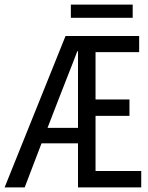

<svg xmlns="http://www.w3.org/2000/svg" viewBox="-21 -812 641 832"><path d="M231 -377C258 -448 287 -518 314 -590H317V-258H185ZM-1 0H86L159 -191H317V0H591V-71H393V-310H540V-381H393V-586H582V-656H263ZM286 -735H554V-792H286Z"/></svg>

Font: Hasklig
Style: Regular
Weight: 400
Monospace: yes
Designer: Paul D. Hunt, Teo Tuominen
Foundry: Adobe Systems Incorporated
Version: Version 2.030;PS 1.0;hotconv 16.6.51;makeotf.lib2.5.65220